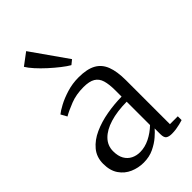

<svg xmlns="http://www.w3.org/2000/svg" viewBox="-255 -912 1000 1000"><g transform="rotate(-45 245.0 -412.0)"><path d="M175.5 9.5Q136.5 9.5 101.2 -5.8Q66 -21 43.8 -53.2Q21.5 -85.5 21.5 -135.5Q21.5 -185 50 -219.2Q78.5 -253.5 125 -274.5Q171.5 -295.5 227 -305.2Q282.5 -315 337 -315.5V-361.5Q337 -406.5 328.5 -435Q320 -463.5 297.2 -477.2Q274.5 -491 231.5 -491Q177.5 -491 134.8 -474.2Q92 -457.5 64.5 -441.5L46 -475Q59.5 -486.5 90.2 -503Q121 -519.5 162.2 -532.2Q203.5 -545 249 -545Q310.5 -545 346.2 -525.5Q382 -506 397.8 -465Q413.5 -424 413.5 -360.5V-36H471.5V-8Q460.5 -4.5 446.5 -1Q432.5 2.5 416.8 4.8Q401 7 385.5 7Q364 7 352.8 -0.8Q341.5 -8.5 341.5 -34.5V-76.5Q331 -63.5 307.5 -43Q284 -22.5 250.8 -6.5Q217.5 9.5 175.5 9.5ZM201 -42.5Q237 -42.5 272.5 -60.2Q308 -78 337 -106V-278Q266 -277.5 213.8 -261.5Q161.5 -245.5 133 -216Q104.5 -186.5 104.5 -145.5Q104.5 -110 117.5 -87.2Q130.5 -64.5 152.5 -53.5Q174.5 -42.5 201 -42.5ZM267.5 -616.5Q249 -627 222.8 -647.5Q196.5 -668 169 -693Q141.5 -718 119.5 -742.5Q97.5 -767 87 -785L153 -834.5L292.5 -636L268.5 -616.5Z"/></g></svg>

Font: Merriweather 72pt Light
Style: Regular
Weight: 300
Version: Version 2.100